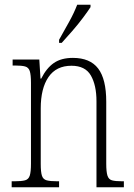

<svg xmlns="http://www.w3.org/2000/svg" viewBox="-20 -786 564 806"><path d="M29 0V-25H41Q70 -25 85 -29Q100 -33 105 -49Q110 -65 110 -99V-438Q110 -472 105 -487.5Q100 -503 85.5 -507Q71 -511 43 -511H33V-536H145L150 -456H153Q175 -500 206 -521.5Q237 -543 286 -543Q358 -543 392 -498.5Q426 -454 426 -359V-99Q426 -65 431 -49Q436 -33 450 -29Q464 -25 493 -25H500V0H385V-361Q385 -428 361.5 -469Q338 -510 280 -510Q216 -510 183.5 -462.5Q151 -415 151 -331V-98Q151 -64 156 -48.5Q161 -33 176 -29Q191 -25 220 -25H228V0ZM228 -619Q250 -658 270.5 -695Q291 -732 304 -766H360V-756Q349 -739 328.5 -711.5Q308 -684 283.5 -656Q259 -628 239 -606H228Z"/></svg>

Font: Noto Serif Condensed ExtraLight
Style: Regular
Weight: 200
Width: 3
Designer: Monotype Design Team
Foundry: Monotype Imaging Inc.
Version: Version 2.013; ttfautohint (v1.8.4.7-5d5b)